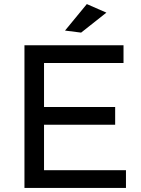

<svg xmlns="http://www.w3.org/2000/svg" viewBox="-20 -922 693 942"><path d="M406 -902 502 -860 378 -762 299 -772ZM100 -700H586V-613H196V-397H545V-310H196V-87H598V0H100Z"/></svg>

Font: Montserrat arm
Style: Regular
Weight: 400
Designer: Julieta Ulanovsky
Foundry: Julieta Ulanovsky
Version: Version 6.000;PS 006.000;hotconv 1.0.88;makeotf.lib2.5.64775